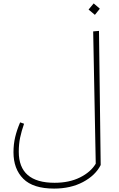

<svg xmlns="http://www.w3.org/2000/svg" viewBox="-20 -919 699 1125"><path d="M570 48Q539 109 466.5 147.5Q394 186 297 186Q174 186 116.5 128.5Q59 71 59 -27Q59 -74 69 -116Q79 -158 98 -202L121 -194Q106 -151 98 -113Q90 -75 90 -30Q90 152 300 152Q386 152 449 120.5Q512 89 541 40L526 -735L560 -738ZM499 -863 529 -899 565 -868 536 -832Z"/></svg>

Font: FiraGO UltraLight
Style: Italic
Weight: 200
Italic angle: -8°
Designer: bBox Type GmbH
Foundry: bBox Type GmbH
Version: Version 1.001